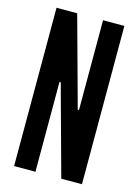

<svg xmlns="http://www.w3.org/2000/svg" viewBox="-113 -798 621 861"><g transform="rotate(15 197.5 -367.5)"><path d="M154 -383 145 -417H139V0H40V-735H136L241 -352L250 -318H256V-735H355V0H259Z"/></g></svg>

Font: League Gothic
Style: Regular
Weight: 400
Designer: The League of Moveable Type
Version: Version 1.560;PS 001.560;hotconv 1.0.56;makeotf.lib2.0.21325